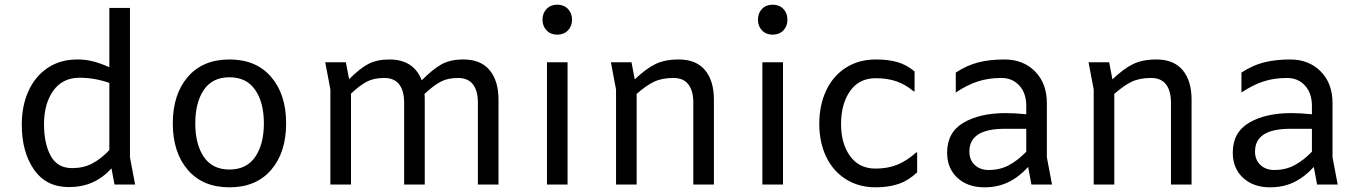

<svg xmlns="http://www.w3.org/2000/svg" viewBox="-20 -788 5800 820"><path d="M469 0 456 -69Q420 -29 375 -9Q330 11 274 11Q177 11 125 -64Q73 -139 73 -256Q73 -336 101.5 -399Q130 -462 183.5 -498Q237 -534 311 -534Q347 -534 379 -525.5Q411 -517 447 -501V-754H535V-116L557 0ZM447 -147V-434Q383 -456 320 -456Q247 -456 207.5 -400.5Q168 -345 168 -258Q168 -175 196.5 -122.5Q225 -70 288 -70Q336 -70 373.5 -89.5Q411 -109 447 -147Z M718 -261Q718 -385 782 -459.5Q846 -534 960 -534Q1074 -534 1138 -459.5Q1202 -385 1202 -261Q1202 -137 1138 -62.5Q1074 12 960 12Q846 12 782 -62.5Q718 -137 718 -261ZM1107 -261Q1107 -350 1070 -404Q1033 -458 960 -458Q887 -458 850.5 -404Q814 -350 814 -261Q814 -172 850.5 -118Q887 -64 960 -64Q1033 -64 1070 -118Q1107 -172 1107 -261Z M2109 -362V0H2021V-350Q2021 -400 2000 -427.5Q1979 -455 1936 -455Q1892 -455 1862 -439Q1832 -423 1793 -387Q1794 -379 1794 -362V0H1706V-350Q1706 -400 1685 -427.5Q1664 -455 1621 -455Q1577 -455 1547 -439.5Q1517 -424 1479 -388V0H1391V-406L1369 -522H1457L1471 -450Q1516 -495 1552.5 -514.5Q1589 -534 1644 -534Q1696 -534 1730.5 -511Q1765 -488 1781 -445Q1829 -493 1866 -513.5Q1903 -534 1959 -534Q2033 -534 2071 -488.5Q2109 -443 2109 -362Z M2297 -704Q2297 -732 2314.5 -750Q2332 -768 2360 -768Q2388 -768 2405.5 -750Q2423 -732 2423 -704Q2423 -676 2405.5 -658Q2388 -640 2360 -640Q2332 -640 2314.5 -658Q2297 -676 2297 -704ZM2404 -522V0H2316V-522Z M3029 -362V0H2941V-350Q2941 -400 2920 -427.5Q2899 -455 2856 -455Q2807 -455 2773.5 -439Q2740 -423 2699 -387V0H2611V-406L2589 -522H2677L2691 -449Q2738 -494 2778.5 -514Q2819 -534 2879 -534Q2953 -534 2991 -488.5Q3029 -443 3029 -362Z M3217 -704Q3217 -732 3234.5 -750Q3252 -768 3280 -768Q3308 -768 3325.5 -750Q3343 -732 3343 -704Q3343 -676 3325.5 -658Q3308 -640 3280 -640Q3252 -640 3234.5 -658Q3217 -676 3217 -704ZM3324 -522V0H3236V-522Z M3479 -259Q3479 -338 3508 -400.5Q3537 -463 3592 -498.5Q3647 -534 3721 -534Q3773 -534 3812 -523Q3851 -512 3886 -483V-398H3882Q3846 -428 3807.5 -441Q3769 -454 3720 -454Q3649 -454 3610.5 -399Q3572 -344 3572 -258Q3572 -175 3610.5 -121.5Q3649 -68 3719 -68Q3771 -68 3812 -84.5Q3853 -101 3893 -137H3897V-52Q3860 -17 3817.5 -2.5Q3775 12 3720 12Q3647 12 3592 -23Q3537 -58 3508 -119.5Q3479 -181 3479 -259Z M4385 0 4371 -75Q4332 -32 4286.5 -10Q4241 12 4184 12Q4113 12 4069 -28.5Q4025 -69 4025 -136Q4025 -223 4095 -264Q4165 -305 4275 -305Q4315 -305 4363 -300V-336Q4363 -390 4333.5 -422.5Q4304 -455 4257 -455Q4201 -455 4155.5 -440Q4110 -425 4062 -393V-478Q4109 -509 4158 -521.5Q4207 -534 4270 -534Q4350 -534 4400.5 -483Q4451 -432 4451 -348V-116L4473 0ZM4363 -140V-238H4271Q4120 -238 4120 -141Q4120 -105 4143 -83.5Q4166 -62 4202 -62Q4250 -62 4288 -82Q4326 -102 4363 -140Z M5069 -362V0H4981V-350Q4981 -400 4960 -427.5Q4939 -455 4896 -455Q4847 -455 4813.5 -439Q4780 -423 4739 -387V0H4651V-406L4629 -522H4717L4731 -449Q4778 -494 4818.5 -514Q4859 -534 4919 -534Q4993 -534 5031 -488.5Q5069 -443 5069 -362Z M5605 0 5591 -75Q5552 -32 5506.5 -10Q5461 12 5404 12Q5333 12 5289 -28.5Q5245 -69 5245 -136Q5245 -223 5315 -264Q5385 -305 5495 -305Q5535 -305 5583 -300V-336Q5583 -390 5553.5 -422.5Q5524 -455 5477 -455Q5421 -455 5375.5 -440Q5330 -425 5282 -393V-478Q5329 -509 5378 -521.5Q5427 -534 5490 -534Q5570 -534 5620.5 -483Q5671 -432 5671 -348V-116L5693 0ZM5583 -140V-238H5491Q5340 -238 5340 -141Q5340 -105 5363 -83.5Q5386 -62 5422 -62Q5470 -62 5508 -82Q5546 -102 5583 -140Z"/></svg>

Font: Amiko
Style: Regular
Weight: 400
Designer: Pablo Impallari, Rodrigo Fuenzalida, Andres Torresi
Foundry: Impallari Type
Version: Version 1.001; ttfautohint (v1.3)